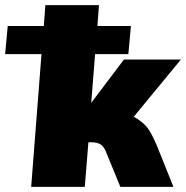

<svg xmlns="http://www.w3.org/2000/svg" viewBox="-63 -725 722 745"><path d="M544 -164 610 0H404L351 -129Q344 -150 331.5 -161.5Q319 -173 290 -173H280L266 0H58L98 -515H-43L-33 -624H107L113 -705H321L315 -624H445L435 -515H306L291 -326L418 -494H639L456 -272Q488 -254 505.5 -233.5Q523 -213 544 -164Z"/></svg>

Font: Nunito Sans Heavy Heavy
Style: Italic
Weight: 400
Italic angle: -4.541°
Designer: Vernon Adams
Foundry: Vernon Adams
Version: Version 2.002